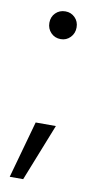

<svg xmlns="http://www.w3.org/2000/svg" viewBox="-76 -543 350 702"><g transform="rotate(10 98.5 -192.5)"><path d="M109 -405Q87 -405 72.5 -420Q58 -435 58 -457Q58 -479 72.5 -493.5Q87 -508 109 -508Q130 -508 144.5 -493.5Q159 -479 159 -457Q159 -435 144.5 -420Q130 -405 109 -405ZM13 123 72 -89H147L63 123Z"/></g></svg>

Font: DM Sans 36pt Light
Style: Regular
Weight: 300
Designer: Colophon Foundry, Jonny Pinhorn
Foundry: Colophon Foundry
Version: Version 4.004;gftools[0.9.30]